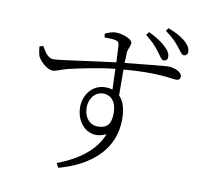

<svg xmlns="http://www.w3.org/2000/svg" viewBox="-95 -937 1190 1119"><g transform="rotate(10 500.0 -377.5)"><path d="M771 -694C791 -669 802 -644 817 -644C830 -644 840 -652 840 -668C840 -688 830 -706 804 -729C781 -750 749 -771 705 -792L691 -773C728 -744 751 -720 771 -694ZM880 -743C902 -718 913 -694 927 -694C940 -694 950 -702 950 -718C950 -737 940 -757 914 -779C890 -800 859 -816 813 -834L800 -816C839 -789 858 -769 880 -743ZM505 -198C459 -198 423 -236 423 -296C423 -347 454 -393 506 -393C548 -393 584 -360 584 -292C584 -221 556 -198 505 -198ZM513 -431C431 -431 385 -362 385 -292C385 -191 467 -114 564 -163C528 -64 428 8 307 53L321 79C508 28 639 -85 639 -263C639 -322 626 -369 597 -398L596 -551C799 -569 879 -546 908 -546C925 -546 932 -554 932 -569C932 -597 882 -614 852 -614C830 -614 756 -606 596 -590L598 -649C599 -675 614 -689 614 -712C614 -734 553 -756 516 -756C492 -756 469 -746 452 -738L455 -716C485 -716 506 -715 521 -712C537 -707 542 -702 543 -681L548 -585C427 -571 219 -539 183 -539C149 -539 130 -575 111 -606L90 -598C92 -579 95 -557 101 -541C112 -516 157 -473 189 -473C213 -473 232 -487 277 -498C341 -513 454 -537 549 -547L553 -425C541 -429 528 -431 513 -431Z"/></g></svg>

Font: Noto Serif SC Light
Style: Regular
Weight: 300
Designer: Ryoko NISHIZUKA 西塚涼子 (kana & ideographs); Frank Grießhammer (Latin, Greek & Cyrillic); Wenlong ZHANG 张文龙 (bopomofo); San
Foundry: Adobe
Version: Version 2.001;hotconv 1.1.0;makeotfexe 2.6.0